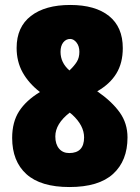

<svg xmlns="http://www.w3.org/2000/svg" viewBox="-20 -744 563 774"><path d="M475 -550Q475 -490 449 -447.5Q423 -405 372 -376Q431 -335 462.5 -291Q494 -247 494 -190Q494 -96 436 -43Q378 10 260 10Q144 10 86.5 -42Q29 -94 29 -188Q29 -252 57 -295.5Q85 -339 141 -373Q95 -409 71 -452.5Q47 -496 47 -551Q47 -635 104.5 -679.5Q162 -724 263 -724Q364 -724 419.5 -679.5Q475 -635 475 -550ZM224 -535Q224 -491 260 -460Q280 -479 290 -495.5Q300 -512 300 -535Q300 -558 288.5 -572.5Q277 -587 263 -587Q246 -587 235 -573Q224 -559 224 -535ZM259 -127Q319 -127 319 -190Q319 -238 271 -282L261 -290Q203 -245 203 -194Q203 -163 218 -145Q233 -127 259 -127Z"/></svg>

Font: Noto Sans Display Black Narrow
Style: Regular
Weight: 900
Width: 4
Designer: Monotype Design team
Foundry: Monotype Imaging Inc.
Version: Version 1.000